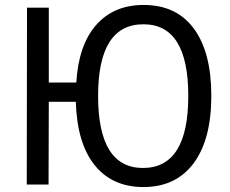

<svg xmlns="http://www.w3.org/2000/svg" viewBox="-20 -745 929 775"><path d="M559 10Q433 10 362 -78.5Q291 -167 286 -334H177L176 0H88L89 -714H177V-412H288Q297 -563 368 -644Q439 -725 560 -725Q692 -725 762.5 -629.5Q833 -534 833 -358Q833 -182 761.5 -86Q690 10 559 10ZM557 -67Q740 -67 740 -358Q740 -647 559 -647Q376 -647 376 -358Q376 -67 557 -67Z"/></svg>

Font: Noto Sans SemiCondensed
Style: Regular
Weight: 400
Width: 4
Designer: Monotype Design Team
Foundry: Monotype Imaging Inc.
Version: Version 2.013; ttfautohint (v1.8.4.7-5d5b)